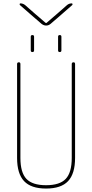

<svg xmlns="http://www.w3.org/2000/svg" viewBox="-20 -1095 540 1125"><path d="M80.1 -169.9V-719.7Q80.1 -729.5 89.8 -730Q99.6 -730.5 99.6 -719.7V-169.9Q99.6 -84 134.8 -46.9Q169.9 -9.8 250 -9.8Q330.1 -9.8 365.2 -46.9Q400.4 -84 400.4 -169.9V-719.7Q400.4 -729.5 410.2 -730Q419.9 -730.5 419.9 -719.7V-169.9Q419.9 -77.1 378.9 -33.7Q337.9 9.8 250 9.8Q162.1 9.8 121.1 -33.7Q80.1 -77.1 80.1 -169.9ZM320.3 -879.9Q320.3 -889.6 330.1 -889.6Q339.8 -889.6 339.8 -879.9V-799.8Q339.8 -790 330.1 -790Q320.3 -790 320.3 -799.8ZM160.2 -879.9Q160.2 -889.6 169.9 -889.6Q179.7 -889.6 179.7 -879.9V-799.8Q179.7 -790 169.9 -790Q160.2 -790 160.2 -799.8ZM160.2 -1009.8 96.7 -1065.4Q94.7 -1067.4 95.2 -1071.3Q95.7 -1075.2 99.6 -1075.2Q114.3 -1075.2 127 -1065.4L182.6 -1016.6L246.1 -961.9Q250 -958 253.9 -961.9L317.4 -1016.6L373 -1065.4Q384.8 -1075.2 400.4 -1075.2Q404.3 -1075.2 404.8 -1071.3Q405.3 -1067.4 403.3 -1065.4L339.8 -1009.8L276.4 -955.1Q264.6 -945.3 250.5 -945.3Q236.3 -945.3 223.6 -955.1Z"/></svg>

Font: Rounded-X Mgen+ 1mn thin
Style: Regular
Weight: 100
Designer: [Source Han Sans]
Ryoko NISHIZUKA  (kana & ideographs); Paul D. Hunt (Latin, Greek & Cyrillic); Wenlong ZHANG  (bopomofo
Version: Version 1.059.20150602